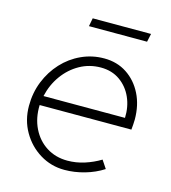

<svg xmlns="http://www.w3.org/2000/svg" viewBox="-102 -740 742 833"><g transform="rotate(15 269.5 -323.5)"><path d="M263 10Q203 10 153 -20.5Q103 -51 73 -103Q43 -155 43 -219Q43 -278 63.5 -329Q84 -380 120 -419Q156 -458 204 -480Q252 -502 306 -502Q364 -502 408 -473Q452 -444 477 -394Q502 -344 502 -280Q502 -275 501 -257.5Q500 -240 499 -234H87Q85 -176 107.5 -130Q130 -84 171 -58Q212 -32 265 -32Q304 -32 341.5 -44Q379 -56 412 -76L436 -40Q399 -16 353.5 -3Q308 10 263 10ZM93 -276H459Q461 -326 442.5 -367.5Q424 -409 388 -434.5Q352 -460 302 -460Q251 -460 208 -436Q165 -412 135 -370.5Q105 -329 93 -276ZM205 -620 212 -657H474L466 -620Z"/></g></svg>

Font: Red Hat Display VF
Style: Italic
Weight: 300
Italic angle: -12°
Designer: Pentagram, MCKL
Foundry: Pentagram, MCKL
Version: Version 1.023